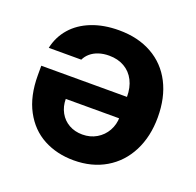

<svg xmlns="http://www.w3.org/2000/svg" viewBox="-102 -648 779 763"><g transform="rotate(20 287.5 -267.0)"><path d="M540 -267.8Q540 -186.6 508.2 -124.1Q476.4 -61.7 418.3 -27.4Q360.2 6.9 283.5 6.9Q212.2 6.9 155.9 -23.2Q99.6 -53.3 67.2 -113.9Q34.7 -174.4 34.7 -262.2V-302.5H481.2V-211.9H171.2Q171.3 -180 185.3 -154.7Q199.3 -129.3 224.2 -115.3Q249 -101.3 280.9 -101.3Q314.2 -101.3 340.6 -116.8Q367 -132.3 382 -158.9Q396.9 -185.6 397.1 -217.3V-302.4Q397.1 -342.2 382.2 -371.4Q367.3 -400.7 339.7 -416.6Q312.2 -432.5 275.2 -432.5Q250.9 -432.5 231 -425.9Q211.1 -419.3 197.2 -407.3Q183.2 -395.4 175.8 -379.5H38.3Q48.8 -428.3 80.5 -464.6Q112.2 -501 162.7 -520.8Q213.3 -540.7 277.6 -540.7Q358.3 -540.7 417.5 -507.4Q476.8 -474.1 508.4 -412.6Q540 -351.1 540 -267.8Z"/></g></svg>

Font: Pretendard Variable
Style: Regular
Weight: 400
Designer: Base glyphs from Inter by Rasmus Andersson; Hangul glyphs from Noto Sans CJK(Source Han Sans) by Jang Soo-young and Kang
Foundry: Kil Hyung-jin
Version: Version 1.100;FEAKit 1.0